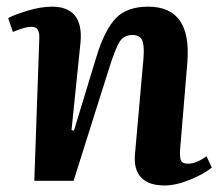

<svg xmlns="http://www.w3.org/2000/svg" viewBox="-20 -548 667 582"><path d="M606 -74.2 622.1 -40Q599.1 -21 556.4 -3.4Q513.7 14.2 479 14.2Q430.2 14.2 407.5 -10.3Q384.8 -34.7 389.2 -81.1L415 -372.1Q418 -411.6 410.4 -426.8Q402.8 -441.9 381.8 -441.9Q356 -441.9 343 -422.1Q330.1 -402.3 311 -341.8L203.1 0H84L99.1 -430.2Q100.1 -449.2 94.5 -458Q88.9 -466.8 74.2 -466.8Q57.1 -466.8 19 -451.2L4.9 -493.2Q24.4 -503.9 64.7 -515.9Q105 -527.8 138.2 -527.8Q185.5 -527.8 207.3 -500.5Q229 -473.1 224.1 -419.9L196.8 -153.8L204.1 -151.9L272.9 -377.9Q297.4 -457.5 331.1 -492.7Q364.7 -527.8 429.2 -527.8Q561.5 -527.8 547.9 -358.9L525.9 -94.2Q524.4 -70.3 528.8 -61Q533.2 -51.8 549.8 -51.8Q574.7 -51.8 606 -74.2Z"/></svg>

Font: Literata SemiBold
Style: Italic
Weight: 650
Italic angle: -2.39999°
Designer: Latin by Veronika Burian and Jose Scaglione. Greek by Irene Vlachou. Cyrillic by Vera Evstafieva
Foundry: TypeTogether
Version: Version 3.021